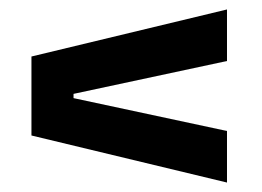

<svg xmlns="http://www.w3.org/2000/svg" viewBox="-20 -512 554 406"><path d="M135.5 -313.5V-304.5L460 -235V-126L46.5 -225.5V-392.5L460 -492V-383Z"/></svg>

Font: Anek Gurmukhi SemiBold
Style: Regular
Weight: 600
Designer: Sarang Kulkarni (Gurmukhi), Yesha Goshar (Latin)
Foundry: Ek Type
Version: Version 1.003